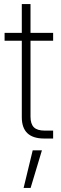

<svg xmlns="http://www.w3.org/2000/svg" viewBox="-20 -676 297 937"><path d="M239.3 -515.6V-477.1H128.9V-106.9Q128.9 -71.3 145.3 -54.9Q161.6 -38.6 198.2 -38.6H239.3V0H195.3Q86.4 0 86.4 -104V-477.1H2.4V-515.6H86.4V-656.2H128.9V-515.6ZM95.2 241.2 139.6 57.6H184.6L129.4 241.2Z"/></svg>

Font: Inter Display ExtraLight
Style: Regular
Weight: 200
Designer: Rasmus Andersson
Foundry: rsms
Version: Version 4.000;git-a52131595